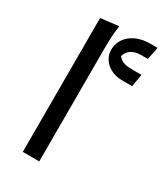

<svg xmlns="http://www.w3.org/2000/svg" viewBox="-189 -845 806 929"><g transform="rotate(30 214.0 -381.0)"><path d="M357 -692H395L408 -754V-762H368C275 -762 219 -707 219 -643C219 -593 260 -540 341 -540H395L406 -603V-610H357C327 -610 296 -612 276 -639C284 -672 312 -692 357 -692ZM96 0H188V-604C188 -644 188 -716 196 -752V-760L96 -748Z"/></g></svg>

Font: Kufam Arabic Latin Roman Normal
Style: Regular
Weight: 400
Designer: Wael Morcos & Artur Schmal
Version: Version 1.200;PS 001.200;hotconv 1.0.88;makeotf.lib2.5.64775